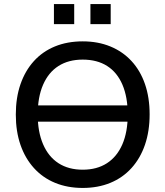

<svg xmlns="http://www.w3.org/2000/svg" viewBox="-20 -918 815 947"><path d="M116 -318V-398H659V-318ZM388 9Q313 9 252 -16Q191 -41 147.5 -89Q104 -137 81 -203.5Q58 -270 58 -353Q58 -436 81 -502.5Q104 -569 147 -616.5Q190 -664 251 -689Q312 -714 388 -714Q463 -714 524 -689Q585 -664 628.5 -617Q672 -570 695 -503.5Q718 -437 718 -354Q718 -271 695 -204Q672 -137 628.5 -89Q585 -41 524 -16Q463 9 388 9ZM388 -81Q458 -81 507.5 -113Q557 -145 583.5 -206Q610 -267 610 -353Q610 -439 584 -500Q558 -561 508.5 -592.5Q459 -624 388 -624Q318 -624 268.5 -592.5Q219 -561 192.5 -500Q166 -439 166 -353Q166 -268 192.5 -206.5Q219 -145 268.5 -113Q318 -81 388 -81ZM426 -799V-898H526V-799ZM246 -799V-898H346V-799Z"/></svg>

Font: Nunito Sans 12pt SemiBold
Style: Regular
Weight: 600
Designer: Vernon Adams
Foundry: Vernon Adams
Version: Version 3.101;gftools[0.9.27]